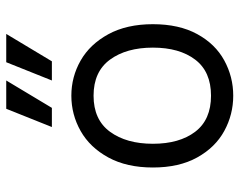

<svg xmlns="http://www.w3.org/2000/svg" viewBox="-98 -672 786 631"><g transform="rotate(-90 295.5 -357.0)"><path d="M60 -248Q60 -334 93 -394.5Q126 -455 180 -485.5Q234 -516 296 -516Q358 -516 411.5 -485.5Q465 -455 498 -394.5Q531 -334 531 -248Q531 -162 498.5 -102.5Q466 -43 412 -13.5Q358 16 296 16Q234 16 180 -13.5Q126 -43 93 -102.5Q60 -162 60 -248ZM454 -248Q454 -335 414.5 -389Q375 -443 296 -443Q217 -443 177.5 -389Q138 -335 138 -248Q138 -161 177.5 -109Q217 -57 296 -57Q375 -57 414.5 -109Q454 -161 454 -248ZM406 -730H499L409 -580H346ZM253 -730H346L256 -580H193Z"/></g></svg>

Font: Uncut Sans VF
Style: Regular
Weight: 400
Designer: Kasper Nordkvist
Foundry: Uncut Type
Version: Version 1.100;FEAKit 1.0